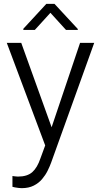

<svg xmlns="http://www.w3.org/2000/svg" viewBox="-20 -747 515 980"><path d="M388.7 -528.3H460.9L240.7 84Q233.9 102.5 222.9 124.8Q211.9 147 194.8 167.2Q177.7 187.5 152.1 200.4Q126.5 213.4 90.3 213.4Q83.5 213.4 74.2 212.2Q64.9 210.9 56.4 209.5Q47.9 208 43.5 206.5V151.4Q48.3 152.3 58.1 153.3Q67.9 154.3 71.8 154.3Q119.1 154.3 144.8 131.6Q170.4 108.9 186.5 61L228.5 -53.2ZM247.6 -85.9 265.6 -16.1 216.3 10.3 14.6 -528.3H88.4ZM377 -599.1V-594.2H316.9L237.3 -681.6L157.7 -594.2H99.1V-600.1L216.3 -727.1H258.3Z"/></svg>

Font: Heebo Light
Style: Regular
Weight: 300
Designer: Oded Ezer
Foundry: Ezer Type House
Version: Version 3.100